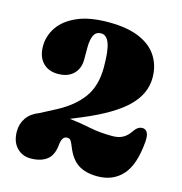

<svg xmlns="http://www.w3.org/2000/svg" viewBox="-109 -818 885 936"><g transform="rotate(15 333.5 -350.0)"><path d="M30 -90.5Q30 -130 51.2 -159.8Q72.5 -189.5 113.5 -205L189 -244.5Q272 -288 315.5 -347.8Q359 -407.5 359 -501.5Q359 -586 345.2 -622Q331.5 -658 304.5 -658Q277.5 -658 267 -635.2Q256.5 -612.5 256.5 -575V-513.5Q256.5 -467.5 228.2 -440Q200 -412.5 150 -412.5Q102 -412.5 73.8 -442.2Q45.5 -472 45.5 -525.5Q45.5 -576 75.2 -620.5Q105 -665 167 -692.5Q229 -720 325.5 -720Q421 -720 482 -693.5Q543 -667 572.2 -620.2Q601.5 -573.5 601.5 -513.5Q601.5 -432 534.5 -366.5Q467.5 -301 320.5 -239.5L264 -216Q319.5 -210 370.2 -199.2Q421 -188.5 485 -188.5Q516.5 -188.5 538 -200.2Q559.5 -212 576 -237Q595 -266 620.5 -264.5Q635.5 -263 643 -248.8Q650.5 -234.5 648.5 -204.5Q639 -85.5 591.5 -32.8Q544 20 465.5 20Q405 20 367.5 -4.8Q330 -29.5 307.5 -87.5Q299.5 -107.5 293.8 -115.8Q288 -124 275 -124Q249 -124 245 -78.5Q240 -26 209.5 -3Q179 20 128 20Q85.5 20 57.8 -9.5Q30 -39 30 -90.5Z"/></g></svg>

Font: Fraunces 9pt S050 Black
Style: Regular
Weight: 900
Version: Version 1.000; ttfautohint (v1.8.3)